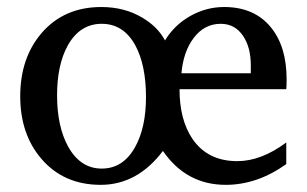

<svg xmlns="http://www.w3.org/2000/svg" viewBox="-20 -513 868 542"><path d="M789.1 -289.1Q789.1 -270 788.1 -261.2H486.8Q486.8 -175.8 522.5 -122.1Q565.4 -58.1 649.9 -58.1Q717.3 -58.1 788.1 -110.8V-49.8Q706.1 8.8 617.2 8.8Q505.9 8.8 439.9 -86.9Q367.7 8.8 264.2 8.8Q159.7 8.8 96.7 -64.9Q37.1 -134.3 37.1 -241.2Q37.1 -349.1 97.2 -419.4Q160.6 -493.2 266.1 -493.2Q331.1 -493.2 381.3 -463.4Q424.8 -438 445.8 -398.9Q472.2 -442.4 517.1 -467.8Q562 -493.2 612.8 -493.2Q697.8 -493.2 744.6 -436Q789.1 -381.8 789.1 -289.1ZM688 -306.2V-328.1Q688 -379.4 666.5 -411.1Q643.6 -445.8 603 -445.8Q556.6 -445.8 526.4 -405.3Q497.6 -367.2 492.2 -306.2ZM392.1 -238.8Q392.1 -329.6 361.8 -385.3Q328.6 -445.8 267.1 -445.8Q205.6 -445.8 171.4 -384.8Q141.1 -330.1 141.1 -244.1Q141.1 -155.8 172.4 -99.1Q207 -37.1 267.1 -37.1Q327.6 -37.1 361.3 -97.7Q392.1 -152.8 392.1 -238.8Z"/></svg>

Font: Ezra SIL
Style: Regular
Weight: 400
Designer: Development by SIL's NRSI team. OpenType tables by Ralph Hancock ( hancock@dircon.co.uk )
Foundry: SIL International, Version 2.51: 2007
Version: Version 2.51, 2007